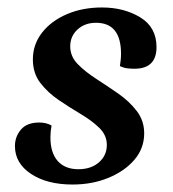

<svg xmlns="http://www.w3.org/2000/svg" viewBox="-20 -482 463 514"><path d="M174 12Q106 12 63 -16.5Q20 -45 20 -91Q20 -116 36 -135Q52 -154 85 -154Q104 -154 118 -146Q115 -130 115 -114Q115 -73 134.5 -51Q154 -29 190 -29Q224 -29 245 -47.5Q266 -66 266 -94Q266 -120 246 -139.5Q226 -159 196.5 -176.5Q167 -194 137.5 -214Q108 -234 88 -260Q68 -286 68 -323Q68 -363 92.5 -394.5Q117 -426 159 -444Q201 -462 253 -462Q312 -462 355.5 -435.5Q399 -409 399 -356Q399 -298 340 -298Q331 -298 321.5 -299Q312 -300 301 -305Q302 -312 303 -320.5Q304 -329 304 -338Q304 -421 237 -421Q207 -421 187.5 -403Q168 -385 168 -358Q168 -331 188 -310.5Q208 -290 237.5 -271Q267 -252 296.5 -231.5Q326 -211 346 -185Q366 -159 366 -125Q366 -85 340 -54.5Q314 -24 270.5 -6Q227 12 174 12Z"/></svg>

Font: Petrona SemiBold
Style: Italic
Weight: 600
Italic angle: -9°
Designer: Ringo R. Seeber
Foundry: Ringo R. Seeber
Version: Version 2.001; ttfautohint (v1.8.3)